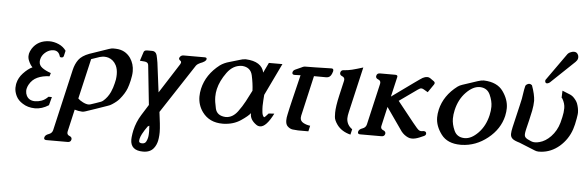

<svg xmlns="http://www.w3.org/2000/svg" viewBox="-59 -959 4423 1449"><g transform="rotate(5 2153.0 -235.0)"><path d="M340.3 -67.9 323.7 -4.9Q272.9 27.8 220.7 27.8H217.8Q164.6 26.9 126 1.5Q90.8 -20 75.4 -51.8Q60.1 -83.5 60.1 -113.3Q60.1 -125 62 -137.2Q63 -142.6 64 -148.4Q73.7 -190.9 106 -225.6Q141.6 -263.7 174.8 -278.8Q156.7 -294.9 142.1 -332Q137.2 -345.7 137.2 -359.9Q137.2 -369.1 139.2 -378.9Q143.6 -397.5 155.8 -417.5Q198.2 -483.9 284.7 -485.8Q321.3 -485.8 356.7 -470.2Q392.1 -454.6 412.6 -424.8L403.3 -384.8Q400.4 -372.1 385.3 -372.1Q373 -372.1 372.1 -381.8Q359.9 -420.9 322.8 -420.9Q314.9 -420.9 306.2 -419.4Q279.3 -414.1 256.8 -393.3Q234.4 -372.6 228 -345.2Q225.6 -335 225.6 -325.7Q225.6 -298.3 250.5 -280Q275.4 -261.7 316.4 -247.6L309.1 -222.7Q257.3 -221.2 217.8 -203.1Q178.2 -185.1 156.2 -144.5Q148.4 -129.9 145 -115.2Q142.6 -105.5 143.1 -96.2Q143.1 -78.1 151.4 -61.5Q169.9 -25.4 216.3 -25.4Q239.7 -25.4 265.4 -34.4Q291 -43.5 314.5 -67.9Z M481.4 180.2Q480.5 185.1 480.5 189.5Q480.5 206.1 498 212.9Q515.6 219.7 515.6 233.9Q515.6 236.8 515.1 239.7Q510.7 259.3 488.3 259.3H327.6Q309.1 259.3 309.1 245.6Q309.1 242.7 310.1 239.7Q314.5 221.2 340.1 212.6Q365.7 204.1 371.6 180.2L479 -285.6Q489.7 -331.5 513.4 -364Q537.1 -396.5 594.2 -418L603 -420.9L738.3 -467.3Q756.8 -473.6 769.5 -473.6Q782.2 -473.6 790 -473.1Q861.3 -470.7 901.4 -414.1Q931.2 -370.1 931.2 -314.5Q931.2 -298.3 928.7 -281.2Q925.8 -262.7 921.9 -244.6Q913.6 -208 904.3 -183.6Q888.7 -143.1 853 -100.1Q834 -77.1 797.4 -53.7Q782.7 -43.9 766.6 -39.1Q725.1 -24.4 683.8 -10.3Q642.6 3.9 601.6 17.6Q588.4 22 577.1 22Q547.4 20.5 520 11.7ZM610.4 -378.9 540 -74.7Q552.2 -61.5 577.1 -48.8Q602.5 -36.1 620.6 -36.1Q628.4 -36.1 637.2 -39.1Q655.3 -44.9 673.6 -51.3Q691.9 -57.6 710.9 -64.5Q719.2 -67.4 727.5 -73.7Q761.7 -102.5 781.2 -145Q796.4 -179.2 803.7 -212.4Q808.1 -232.4 810.1 -241.7Q813 -262.2 813 -280.8Q813 -320.3 799.3 -348.1Q778.8 -388.7 738.8 -401.4Q723.6 -405.8 706.5 -405.8Q701.2 -405.8 696.3 -405.3Q688 -404.3 673.3 -400.4Q662.6 -396.5 640.6 -389.2Q618.7 -381.8 610.4 -378.9Z M1061 282.2Q965.3 282.2 965.3 198.7Q965.3 190.4 966.3 180.7Q969.2 153.8 974.6 128.4Q989.3 64.5 1023.9 8.8Q1050.3 -34.2 1074.7 -72.3L1043 -372.6Q1040 -393.6 1013.7 -396L978 -398.9L999 -463.4Q1002.9 -481 1025.4 -481H1064Q1090.8 -481 1099.6 -452.6Q1105 -432.1 1110.8 -397L1139.2 -173.3L1283.7 -399.4Q1286.6 -403.8 1288.1 -409.7Q1289.1 -413.1 1288.6 -416Q1287.1 -423.8 1280.8 -426.8Q1269.5 -434.6 1271.5 -444.8Q1272 -446.8 1274.4 -451.2Q1284.2 -467.3 1303.2 -467.3H1462.9Q1478.5 -467.3 1478.5 -457Q1478.5 -455.1 1478 -453.1Q1477.5 -450.7 1475.1 -445.8Q1467.8 -436 1448.7 -427.2Q1434.6 -422.4 1421.9 -415Q1406.2 -406.7 1397 -390.6L1158.7 -26.9Q1165 19 1169.4 59.6Q1173.8 100.1 1173.8 125.5Q1173.8 148.9 1170.9 170.4Q1169.4 181.2 1167.5 191.4Q1160.2 224.1 1142.1 247.1Q1115.7 282.2 1061 282.2ZM1047.4 220.7H1048.8Q1071.3 220.7 1079.6 203.1Q1086.4 189.9 1089.8 175.3Q1092.8 161.6 1093.3 147.5Q1093.8 136.7 1093.8 126.5Q1093.8 104.5 1091.8 83.5L1080.1 89.8Q1057.6 120.6 1041.5 150.9Q1030.8 171.4 1026.9 188.5Q1024.9 197.3 1024.9 204.6Q1024.9 220.2 1047.4 220.7Z M1773.9 -479.5Q1894.5 -473.6 1913.1 -390.6L1920.9 -408.2Q1933.1 -433.6 1949.2 -467.3H2051.8L1935.1 -224.1Q1934.1 -211.4 1932.1 -183.1Q1930.2 -154.8 1930.2 -139.6Q1930.2 -118.2 1933.1 -92Q1936 -65.9 1948.7 -55.7Q1955.1 -56.6 1981 -86.9L2023.4 -89.4Q1970.7 15.6 1924.3 15.6Q1908.2 15.6 1895 5.9Q1847.7 -27.3 1847.7 -71.8Q1847.7 -72.8 1847.7 -78.1Q1831.1 -55.2 1777.3 -19Q1722.7 17.6 1647.5 20H1640.1Q1540 20 1486.8 -52.7Q1449.2 -104.5 1449.2 -169.4Q1449.2 -197.8 1456.1 -228.5Q1481.4 -338.9 1581.5 -416Q1610.8 -437.5 1653.6 -449Q1696.3 -460.4 1725.6 -470.2Q1751.5 -479.5 1773.9 -479.5ZM1844.2 -247.6Q1841.8 -302.7 1828.6 -362.5Q1815.4 -422.4 1751 -427.2Q1682.6 -427.2 1636.2 -363.3Q1589.8 -299.3 1575.2 -236.8Q1568.4 -208 1568.4 -177.2Q1568.4 -142.6 1580.8 -89.1Q1593.3 -35.6 1659.7 -32.2Q1711.4 -32.2 1750 -83.5Q1779.3 -123 1801.5 -164.6Q1823.7 -206.1 1844.2 -247.6Z M2296.9 -397.5 2227.1 -92.8Q2225.1 -83.5 2225.1 -75.7Q2225.1 -51.3 2248.5 -38.3Q2272 -25.4 2300.8 -22L2291 21H2212.9Q2193.4 20.5 2171.4 17.6Q2149.4 14.6 2131.3 -3.9Q2117.7 -18.1 2117.7 -47.9Q2117.7 -66.9 2123.5 -92.3Q2128.9 -118.7 2134.3 -142.1Q2135.7 -147.9 2147.9 -199.7L2195.3 -395.5Q2171.9 -395 2153.3 -394H2150.4Q2129.4 -394 2132.8 -413.1L2133.3 -414.1Q2136.2 -427.2 2152.3 -434.6Q2162.1 -439.5 2196.8 -454.6Q2202.6 -457.5 2205.6 -459Q2215.8 -463.4 2223.1 -463.4L2301.3 -464.4L2422.9 -467.3H2423.3Q2438.5 -467.3 2438.5 -453.6Q2438.5 -450.2 2437.5 -445.3Q2436 -438.5 2431.2 -427.2Q2418.9 -397 2390.6 -397Z M2582.5 -150.4Q2575.7 -121.6 2575.7 -104.5V-97.2Q2579.1 -50.8 2619.1 -23.4L2609.4 18.1Q2541 1 2506.3 -46.9Q2481.9 -81.1 2481 -106.4Q2480 -131.8 2480 -136.7Q2480 -183.1 2500 -270L2525.9 -382.3Q2526.9 -387.2 2526.9 -391.6Q2526.9 -408.2 2509.3 -415.3Q2491.7 -422.4 2491.7 -436.5Q2491.7 -439 2492.2 -441.9Q2496.6 -461.9 2518.1 -461.9Q2547.9 -463.4 2579.3 -471.2Q2610.8 -479 2662.1 -495.1Z M2836.9 -69.3Q2835.9 -64.5 2835.4 -60.1Q2835.4 -43.5 2853.3 -36.4Q2871.1 -29.3 2871.1 -15.1Q2871.1 -12.7 2870.6 -9.8Q2866.2 9.8 2843.3 9.8H2682.6Q2664.6 9.8 2664.6 -3.9Q2664.6 -6.8 2665.5 -9.8Q2669.9 -27.8 2695.3 -36.4Q2720.7 -44.9 2726.6 -69.3L2798.8 -382.3Q2799.8 -387.2 2799.8 -391.6Q2799.8 -408.2 2782 -415Q2764.2 -421.9 2764.2 -436Q2764.2 -439 2765.1 -441.9Q2769.5 -461.4 2791.5 -461.4H2906.7Q2927.2 -461.4 2923.8 -445.8L2888.7 -294.4L3052.7 -412.6Q3104.5 -449.7 3115.2 -455.6Q3133.8 -465.3 3149.4 -465.3Q3162.1 -465.3 3171.4 -459L3202.6 -437Q3209 -431.6 3209 -424.8Q3209 -423.3 3208.5 -421.4Q3208 -418.5 3205.1 -413.6L3162.6 -351.6L3130.9 -370.1Q3121.1 -376 3111.8 -376Q3102.5 -376 3086.4 -364.3Q3022.9 -317.9 2950.2 -267.6L3073.2 -113.3Q3111.8 -64.5 3123.5 -58.6Q3130.9 -54.7 3139.2 -54.7Q3142.6 -54.7 3145.5 -55.2Q3151.4 -56.6 3156.7 -56.6Q3175.3 -56.6 3177.7 -43Q3178.2 -39.1 3177.7 -35.2Q3175.3 -25.4 3163.1 -20L3129.4 -5.4Q3098.1 7.3 3074.2 7.3Q3057.1 7.3 3043.9 1Q3013.7 -12.7 2992.7 -39.1L2870.1 -214.4Z M3760.7 -224.1Q3737.3 -123 3648.2 -52Q3559.1 19 3451.7 22H3443.8Q3344.2 22 3297.1 -40.5Q3250 -103 3250 -168.5Q3250 -195.8 3256.8 -225.6V-227.1Q3282.7 -337.4 3383.3 -413.1Q3397 -423.3 3418.2 -430.2Q3439.5 -437 3470.7 -447.5Q3502 -458 3530.3 -467.3Q3558.6 -476.6 3576.7 -476.6H3578.6Q3678.7 -472.7 3723.1 -410.6Q3767.6 -348.6 3767.6 -283.7Q3767.6 -256.8 3761.2 -227.1ZM3550.3 -424.3Q3500 -424.3 3448 -371.1Q3396 -317.9 3377 -234.9Q3369.1 -200.2 3369.1 -169.4Q3369.1 -127 3390.1 -80.1Q3411.1 -33.2 3464.8 -30.8H3471.2Q3521 -30.8 3572.5 -83.7Q3624 -136.7 3643.1 -219.7Q3650.9 -254.4 3650.9 -284.7Q3650.9 -327.1 3629.6 -374.3Q3608.4 -421.4 3555.7 -424.3Z M4073.7 -504.9Q4069.8 -502 4065.4 -500Q4057.6 -496.6 4052.7 -496.6Q4043 -496.6 4039.6 -506.8Q4038.1 -512.2 4039.1 -518.6L4040 -521.5L4183.1 -723.1Q4191.9 -737.3 4206.5 -744.1Q4223.1 -752 4235.8 -752Q4260.7 -752 4269.5 -726.6Q4273.4 -714.4 4270.5 -703.1Q4267.1 -689 4254.4 -676.8ZM3885.7 -32.7Q3845.2 -44.4 3832 -56.6Q3816.9 -69.3 3816.4 -90.8Q3816.4 -92.3 3816.4 -94.2Q3816.4 -111.8 3823.7 -144L3863.3 -313Q3871.1 -346.7 3874.5 -363.3Q3879.9 -392.6 3882.3 -412.6Q3884.8 -432.6 3891.6 -460.9Q3894 -471.7 3910.6 -479Q3916 -481.4 3922.4 -481.4Q3932.1 -481.4 3941.9 -472.2Q3966.3 -405.3 3968.3 -356.9Q3967.8 -321.3 3960 -281.2Q3956.5 -265.1 3952.6 -248L3943.4 -206.5Q3936.5 -179.7 3928.7 -146L3925.8 -133.3Q3921.4 -113.8 3920.9 -102.5Q3919.4 -84 3929.7 -74.2Q3939.5 -64 3971.2 -51.3Q3981.9 -46.9 3991.2 -45.9Q3996.6 -45.4 4001.5 -45.4Q4017.6 -45.4 4035.6 -50.3Q4081.1 -62 4120.6 -103Q4163.1 -147.5 4180.7 -209.5Q4183.1 -218.8 4191.4 -253.4Q4199.7 -288.6 4199.7 -321.8Q4199.7 -356.4 4178.7 -392.6Q4178.2 -394 4172.9 -398.4L4174.8 -451.7L4235.4 -427.2Q4247.1 -421.9 4258.3 -412.6Q4283.2 -388.2 4292 -366.2Q4305.2 -331.1 4305.7 -296.4Q4305.7 -289.6 4304.7 -282.2Q4302.2 -257.8 4291 -206.5Q4286.6 -188.5 4280.8 -169.9Q4254.9 -91.8 4192.4 -37.1Q4129.9 16.1 4053.7 21.5Q4046.4 22 4032.7 22Q4016.1 21 4004.9 15.6Z"/></g></svg>

Font: Caudex
Style: Bold
Weight: 700
Italic angle: -13°
Version: Version 1.04